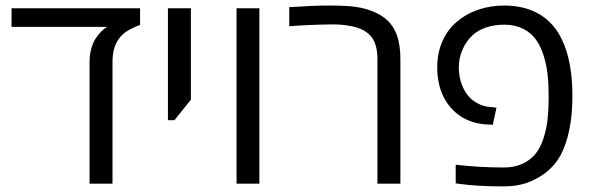

<svg xmlns="http://www.w3.org/2000/svg" viewBox="-20 -660 2131 690"><path d="M301.8 0V-437Q301.8 -463.4 308.1 -485.6Q314.5 -507.8 323.7 -521.5Q343.3 -550.8 365.2 -563.5H21.5V-630.4H483.4V-570.3Q459 -561.5 438.5 -549.3Q418 -537.1 405.8 -518.6Q384.3 -488.3 384.3 -436V0Z M583.5 -228V-630.4H666V-301.8L606.9 -228Z M830.1 0V-630.4H912.1V0Z M1336.4 0V-447.8Q1336.4 -505.4 1310.1 -533Q1283.7 -560.5 1231.4 -567.9Q1207.5 -572.3 1176.3 -572.3Q1157.2 -572.3 1128.9 -571.5Q1100.6 -570.8 1071.3 -569.1Q1042 -567.4 1019.5 -565.9V-634.3Q1063 -637.2 1099.1 -638.7Q1135.3 -640.1 1165 -640.1Q1223.6 -640.1 1258.3 -635.3Q1293 -630.4 1323.2 -617.7Q1353.5 -605 1373.5 -585.7Q1393.6 -566.4 1405.8 -535.2Q1418.9 -499 1418.9 -447.8V0Z M1789.6 9.8Q1695.8 9.8 1637.7 1.5L1617.7 -1V-67.9Q1704.1 -58.1 1791 -58.1Q1827.1 -58.1 1855 -70.3Q1882.8 -82.5 1900.9 -103Q1919.9 -124.5 1931.4 -157.7Q1942.9 -190.9 1947.3 -227.1Q1949.7 -249 1950.7 -269.8Q1951.7 -290.5 1951.7 -315.4Q1951.7 -358.9 1947.8 -393.3Q1943.8 -427.7 1933.6 -460.4Q1923.3 -493.7 1906 -517.8Q1888.7 -542 1860.8 -556.2Q1830.6 -571.3 1793 -571.3Q1755.4 -571.3 1726.3 -561Q1697.3 -550.8 1679.7 -534.7Q1656.2 -513.7 1642.6 -482.7Q1628.9 -451.7 1628.9 -418.9Q1628.9 -383.3 1640.4 -354Q1651.9 -324.7 1671.4 -306.2Q1705.1 -275.9 1749.5 -274.9L1764.2 -272.9L1751 -211.4L1738.3 -212.4Q1685.1 -213.4 1644 -236.8Q1606 -259.3 1583 -295.9Q1551.3 -346.2 1551.3 -418Q1551.3 -470.7 1570.6 -513.2Q1589.8 -555.7 1621.6 -581.5Q1656.7 -611.3 1700.2 -625.7Q1743.7 -640.1 1791 -640.1Q1872.1 -640.1 1927.2 -603.5Q1973.1 -572.8 1999 -518.6Q2037.1 -440.4 2037.1 -315.4Q2037.1 -247.1 2026.1 -194.1Q2015.1 -141.1 1995.1 -103Q1979 -74.2 1957 -53.2Q1935.1 -32.2 1909.7 -19.5Q1860.4 9.8 1789.6 9.8Z"/></svg>

Font: Open Sans
Style: Regular
Weight: 400
Designer: Monotype Design Team
Foundry: Monotype Imaging Inc.
Version: Version 3.000; ttfautohint (v1.8.4)